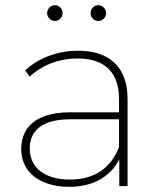

<svg xmlns="http://www.w3.org/2000/svg" viewBox="-20 -719 618 742"><path d="M192 -638C209 -638 222 -652 222 -668C222 -685 209 -699 192 -699C176 -699 162 -685 162 -668C162 -652 176 -638 192 -638ZM360 -638C376 -638 390 -652 390 -668C390 -685 376 -699 360 -699C343 -699 330 -685 330 -668C330 -652 343 -638 360 -638ZM281 -523C202 -523 127 -494 77 -447L95 -423C139 -465 205 -493 280 -493C385 -493 440 -439 440 -336V-285H251C110 -285 62 -219 62 -143C62 -56 131 3 248 3C343 3 409 -39 441 -104V0H473V-336C473 -458 405 -523 281 -523ZM250 -25C153 -25 95 -71 95 -145C95 -210 138 -258 251 -258H440V-150C408 -70 346 -25 250 -25Z"/></svg>

Font: Talent ExtraLight
Style: Regular
Weight: 200
Designer: Mike Powis
Version: Version 1.001;hotconv 1.0.109;makeotfexe 2.5.65596